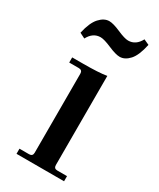

<svg xmlns="http://www.w3.org/2000/svg" viewBox="-166 -689 618 745"><g transform="rotate(30 142.5 -316.5)"><path d="M47 -519 23 -531Q34 -581 54.5 -603.5Q75 -626 98 -626Q116 -626 149 -611.5Q182 -597 198 -597Q232 -597 251 -633L275 -622Q264 -570 244 -548Q224 -526 201 -526Q183 -526 149.5 -540.5Q116 -555 100 -555Q66 -555 47 -519ZM43 0V-23H86Q102 -23 102 -39V-393Q102 -409 86 -409H43V-432H90Q163 -432 197 -438V-39Q197 -23 212 -23H256V0Z"/></g></svg>

Font: Arapey
Style: Regular
Weight: 400
Designer: Eduardo Rodriguez Tunni
Foundry: Eduardo Rodriguez Tunni
Version: Version 4.000